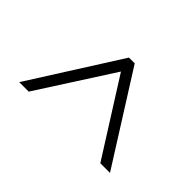

<svg xmlns="http://www.w3.org/2000/svg" viewBox="-133 -723 730 730"><g transform="rotate(-45 232.5 -358.0)"><path d="M63 -114V-166L365 -357L63 -551V-602L424 -373V-342Z"/></g></svg>

Font: Noto Serif Tamil Condensed Light
Style: Italic
Weight: 300
Width: 3
Italic angle: -12°
Designer: Indian Type Foundry, Tom Grace, and the Monotype Design Team
Foundry: Monotype Imaging Inc.
Version: Version 2.003; ttfautohint (v1.8.4.7-5d5b)